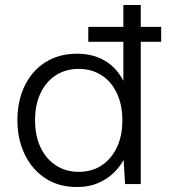

<svg xmlns="http://www.w3.org/2000/svg" viewBox="-20 -740 711 772"><path d="M335 -572V-632H628V-572ZM289 12Q216 12 162.5 -23Q109 -58 79.5 -119Q50 -180 50 -257Q50 -335 79.5 -395.5Q109 -456 163 -490Q217 -524 290 -524Q354 -524 401.5 -496Q449 -468 476 -415V-720H546V0H483L477 -97Q462 -69 436 -44Q410 -19 373.5 -3.5Q337 12 289 12ZM296 -49Q349 -49 388 -74.5Q427 -100 449.5 -146.5Q472 -193 472 -256Q472 -319 449.5 -366Q427 -413 387.5 -438Q348 -463 296 -463Q245 -463 205.5 -438Q166 -413 143.5 -366.5Q121 -320 121 -257Q121 -193 143.5 -146.5Q166 -100 205.5 -74.5Q245 -49 296 -49Z"/></svg>

Font: DM Sans 12pt Light
Style: Regular
Weight: 300
Version: Version 4.004;gftools[0.9.30]